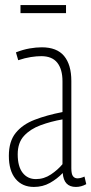

<svg xmlns="http://www.w3.org/2000/svg" viewBox="-20 -729 361 759"><path d="M15 -113Q15 -170 42 -203.5Q69 -237 117 -255.5Q165 -274 227 -286V-408Q227 -455 206.5 -481Q186 -507 143 -507Q125 -507 102 -503.5Q79 -500 52 -491L43 -522Q71 -533 97 -537.5Q123 -542 145 -542Q205 -542 233.5 -507.5Q262 -473 262 -409V-64Q262 -41 268.5 -32.5Q275 -24 286 -24Q299 -24 314 -31L321 -1Q301 10 280 10Q232 10 228 -45Q206 -22 177.5 -6Q149 10 114 10Q68 10 41.5 -22Q15 -54 15 -113ZM50 -119Q50 -71 69.5 -46Q89 -21 122 -21Q154 -21 181.5 -39.5Q209 -58 227 -80V-257Q181 -249 140.5 -234Q100 -219 75 -192Q50 -165 50 -119ZM61 -677V-709H241V-677Z"/></svg>

Font: Georama Condensed ExtraLight
Style: Regular
Weight: 200
Width: 3
Designer: Jean-Baptiste Levee
Foundry: Production Type
Version: Version 1.000